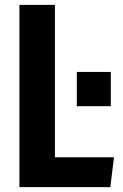

<svg xmlns="http://www.w3.org/2000/svg" viewBox="-20 -770 506 790"><path d="M60 0V-750H206V-123H449L434 0ZM296 -333V-474H436V-333Z"/></svg>

Font: Freeman
Style: Regular
Weight: 400
Designer: Vernon Adams, Aoife Mooney, Rodrigo Fuenzalida
Foundry: Rodrigo Fuenzalida
Version: Version 1.000; ttfautohint (v1.8.4.7-5d5b)